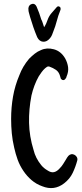

<svg xmlns="http://www.w3.org/2000/svg" viewBox="-20 -1009 430 1001"><path d="M38 -389Q38 -449 48 -506Q58 -563 81 -617Q98 -663 132 -703Q146 -717 161 -729Q176 -741 194 -748Q224 -762 261 -752Q298 -742 320 -704Q332 -682 335 -658.5Q338 -635 327 -610Q326 -603 321 -598Q316 -591 309 -591.5Q302 -592 297 -599Q296 -603 295 -606Q294 -609 293 -613Q287 -634 272 -644.5Q257 -655 237 -662Q230 -664 225 -660.5Q220 -657 215 -653Q205 -644 197 -633Q189 -622 182 -611Q169 -588 159.5 -562.5Q150 -537 144 -511Q130 -439 131.5 -368.5Q133 -298 155 -227Q165 -185 195 -148Q208 -132 227 -121Q246 -108 261.5 -111.5Q277 -115 291 -131Q302 -142 309 -153.5Q316 -165 323 -176Q326 -182 329.5 -187Q333 -192 336 -196Q351 -211 368 -202Q376 -198 380.5 -190Q385 -182 383 -173Q374 -139 359 -107.5Q344 -76 314 -53Q262 -13 200 -38Q169 -49 144.5 -70Q120 -91 102 -118Q83 -146 72 -176.5Q61 -207 54 -239Q45 -277 41.5 -314Q38 -351 38 -389ZM210 -867Q217 -878 221 -887Q225 -896 228 -905Q235 -925 248.5 -940.5Q262 -956 276 -972Q282 -978 288 -975Q296 -973 296 -963Q296 -957 294 -954Q283 -927 276 -899.5Q269 -872 258 -845Q255 -836 251 -826.5Q247 -817 240 -809Q224 -790 204.5 -791.5Q185 -793 174 -815Q163 -841 154 -867Q145 -893 137 -920Q136 -925 134 -931Q132 -937 131 -942Q129 -948 128.5 -954.5Q128 -961 128 -966Q130 -985 149 -989Q163 -991 171 -974Q178 -958 184 -941.5Q190 -925 195 -908Q200 -899 203 -888.5Q206 -878 210 -867Z"/></svg>

Font: Delicious Handrawn
Style: Regular
Weight: 400
Designer: Agung Rohmat
Foundry: Agung Rohmat
Version: Version 1.002; ttfautohint (v1.8.4.7-5d5b);gftools[0.9.27]